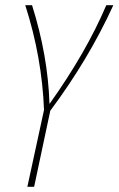

<svg xmlns="http://www.w3.org/2000/svg" viewBox="-20 -428 455 737"><path d="M173 -3 111 289H85L149 -6Q141 -209 77 -408H103Q164 -215 170 -29Q311 -227 388 -408H415Q320 -200 173 -3Z"/></svg>

Font: Ysabeau Extralight
Style: Italic
Weight: 200
Italic angle: -12°
Designer: Christian Thalmann (Catharsis Fonts)
Version: Version 0.003